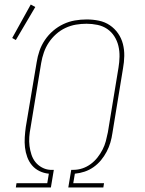

<svg xmlns="http://www.w3.org/2000/svg" viewBox="-20 -829 640 849"><path d="M50 0 53 -19H189L196 -61Q174 -63 154.5 -72.5Q135 -82 121.5 -98Q108 -114 100.5 -134.5Q93 -155 90.5 -177Q88 -199 89.5 -222Q91 -245 94 -267L142 -553Q146 -579 154.5 -604Q163 -629 178.5 -652Q194 -675 215 -693Q236 -711 260.5 -722.5Q285 -734 311 -738.5Q337 -743 363 -743Q363 -743 363.5 -743Q364 -743 364 -743Q391 -743 417.5 -737.5Q444 -732 465.5 -717.5Q487 -703 502 -681.5Q517 -660 523.5 -634.5Q530 -609 529.5 -581.5Q529 -554 524 -527L477 -240Q474 -219 468 -198.5Q462 -178 451.5 -158Q441 -138 426.5 -120.5Q412 -103 393.5 -90Q375 -77 354 -70Q333 -63 311 -61L304 -19H440L437 0H282L295 -78H305Q325 -78 344.5 -84.5Q364 -91 381 -103.5Q398 -116 411 -132.5Q424 -149 433.5 -167.5Q443 -186 448 -205Q453 -224 457 -244L504 -530Q508 -554 508.5 -578.5Q509 -603 503.5 -626Q498 -649 485.5 -668.5Q473 -688 454 -701Q435 -714 411 -719Q387 -724 363 -724Q339 -724 315.5 -720Q292 -716 269.5 -705.5Q247 -695 228 -678Q209 -661 195.5 -640.5Q182 -620 174 -597Q166 -574 162 -550L115 -264Q111 -244 109.5 -223.5Q108 -203 110.5 -183.5Q113 -164 119 -145.5Q125 -127 136.5 -112.5Q148 -98 165.5 -88.5Q183 -79 202 -78H218L205 0ZM50 -652 34 -661 116 -809 136 -798Z"/></svg>

Font: Iosevka Curly Slab ThExObl
Style: Regular
Weight: 100
Width: 7
Italic angle: -9°
Monospace: yes
Designer: Belleve Invis
Foundry: Belleve Invis
Version: Version 11.1.0; ttfautohint (v1.8.3)